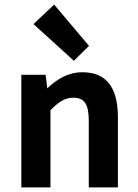

<svg xmlns="http://www.w3.org/2000/svg" viewBox="-20 -817 602 837"><path d="M200 0V-337C237 -373 262 -391 300 -391C347 -391 367 -364 367 -291V0H494V-306C494 -431 447 -502 340 -502C276 -502 229 -472 186 -432L179 -491H73V0ZM302 -552 368 -617 216 -797 126 -712Z"/></svg>

Font: Source Sans Pro SemBd
Style: Regular
Weight: 700
Designer: Paul D. Hunt
Foundry: Adobe Systems Incorporated
Version: Version 2.020;PS 2.0;hotconv 1.0.86;makeotf.lib2.5.63406